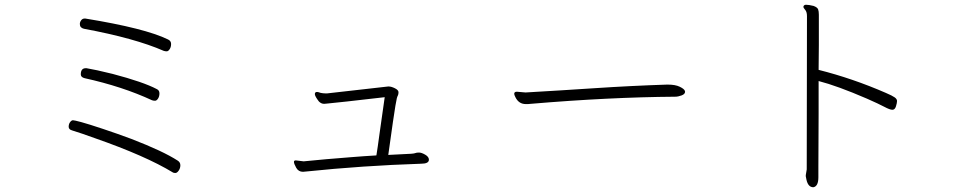

<svg xmlns="http://www.w3.org/2000/svg" viewBox="-20 -735 4040 808"><path d="M339 -657H336Q327 -657 321.5 -649.5Q316 -642 316 -634Q316 -618 333 -614Q548 -574 669 -521Q675 -519 681.5 -519Q688 -519 694 -528Q700 -537 700 -550Q700 -563 687 -569Q591 -616 339 -657ZM344 -448H341Q320 -448 320 -422Q320 -410 336 -406Q495 -371 620 -313Q626 -311 632.5 -311Q639 -311 645 -320Q651 -329 651 -342Q651 -355 640 -360Q583 -390 454 -424Q381 -442 344 -448ZM708 -9Q711 -7 718 -7Q725 -7 732 -17Q739 -27 739 -39.5Q739 -52 728 -59Q666 -99 534 -150Q475 -172 413.5 -192.5Q352 -213 322.5 -221Q293 -229 287 -229Q281 -229 275 -221Q269 -213 269 -201.5Q269 -190 284 -186Q323 -174 378 -154Q593 -79 708 -9Z M1357 -342H1349Q1340 -342 1330 -344Q1326 -345 1322 -346.5Q1318 -348 1314 -348Q1305 -348 1305 -339Q1305 -330 1322 -308Q1332 -298 1344 -298L1355 -299Q1401 -303 1599 -326Q1585 -231 1577 -171Q1569 -111 1564 -81Q1512 -78 1457 -73.5Q1402 -69 1353 -65Q1304 -61 1268 -57L1258 -56L1225 -60Q1217 -60 1217 -54Q1217 -46 1226.5 -29Q1236 -12 1255 -12L1266 -13Q1507 -38 1752 -46Q1785 -46 1785 -63Q1785 -75 1769.5 -84Q1754 -93 1743.5 -93Q1733 -93 1728.5 -91Q1724 -89 1711.5 -88Q1699 -87 1672 -86Q1645 -85 1614 -83Q1638 -256 1644 -290Q1648 -314 1650 -321.5Q1652 -329 1654.5 -333.5Q1657 -338 1657 -347Q1657 -356 1642 -363.5Q1627 -371 1616 -371H1613Z M2155 -349Q2144 -349 2144 -340Q2144 -336 2149 -326Q2163 -297 2193 -297H2202Q2207 -297 2213 -298Q2543 -326 2821 -328Q2834 -328 2848.5 -333.5Q2863 -339 2863 -349L2862 -353Q2859 -361 2840.5 -370Q2822 -379 2790 -379H2787Q2635 -374 2484.5 -364Q2334 -354 2194 -346H2190Z M3424 11V-32L3425 -256V-394Q3503 -374 3628 -320Q3678 -298 3701.5 -285.5Q3725 -273 3735.5 -273Q3746 -273 3750.5 -287.5Q3755 -302 3755 -310Q3755 -318 3745.5 -325Q3736 -332 3708 -344Q3568 -405 3425 -441Q3426 -504 3426 -546V-673Q3426 -687 3423 -695.5Q3420 -704 3404 -710Q3384 -715 3372 -715Q3363 -715 3361 -707V-706Q3361 -702 3368.5 -693.5Q3376 -685 3376 -667L3375 -22L3371 2V7Q3372 10 3374 22Q3381 53 3403 53Q3424 49 3424 11Z"/></svg>

Font: LXGW WenKai TC Light
Style: Regular
Weight: 300
Designer: LXGW / Fontworks Inc.
Foundry: LXGW / Fontworks Inc.
Version: Version 1.330